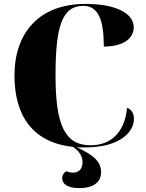

<svg xmlns="http://www.w3.org/2000/svg" viewBox="-20 -744 748 982"><path d="M414 10C606 10 665 -78 665 -135C665 -165 652 -184 630 -193C618 -68 549 -1 443 -1C310 -1 264 -108 264 -358C264 -608 297 -714 406 -714C486 -714 511 -636 511 -506C615 -506 664 -550 664 -605C664 -671 582 -724 417 -724C178 -724 54 -574 54 -358C54 -156 144 -15 353 7C390 33 402 58 402 86C402 121 382 139 354 139C343 139 331 136 320 132C303 141 298 155 298 167C298 196 323 218 385 218C462 218 497 185 497 137C497 77 451 47 373 9C386 10 400 10 414 10Z"/></svg>

Font: Noto Serif Display Black
Style: Regular
Weight: 900
Designer: Monotype Design Team
Foundry: Monotype Imaging Inc.
Version: Version 2.009